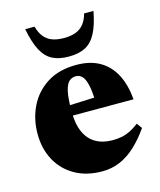

<svg xmlns="http://www.w3.org/2000/svg" viewBox="-107 -768 718 861"><g transform="rotate(-15 251.5 -337.0)"><path d="M271.5 -476.5Q336 -476.5 380.5 -450.5Q425 -424.5 449.8 -376Q474.5 -327.5 480 -261H152V-307.5L401.5 -317.5L312.5 -288Q311.5 -339.5 305 -370Q298.5 -400.5 286.5 -414.2Q274.5 -428 256 -428Q239 -428 225.8 -417Q212.5 -406 205 -374.5Q197.5 -343 197.5 -281Q197.5 -222 214.8 -183.8Q232 -145.5 264.5 -126.8Q297 -108 342.5 -108Q366 -108 385.8 -112Q405.5 -116 424.8 -125.5Q444 -135 465.5 -151.5L483.5 -127Q452 -82 418 -50.2Q384 -18.5 345.5 -1.8Q307 15 262 15Q189 15 135.5 -15.5Q82 -46 53 -99.5Q24 -153 24 -222Q24 -290.5 52 -348.2Q80 -406 135 -441.2Q190 -476.5 271.5 -476.5ZM250.5 -607Q283 -607 305.8 -615.8Q328.5 -624.5 343.2 -643.2Q358 -662 365.5 -690.5H409Q397 -626.5 377.2 -589.5Q357.5 -552.5 327 -536.8Q296.5 -521 250.5 -521Q204.5 -521 174 -536.8Q143.5 -552.5 124 -589.5Q104.5 -626.5 92 -690.5H135.5Q143 -662 157.8 -643.2Q172.5 -624.5 195.2 -615.8Q218 -607 250.5 -607Z"/></g></svg>

Font: Newsreader 36pt ExtraBold
Style: Regular
Weight: 800
Designer: Hugues Gentile
Foundry: Production Type
Version: Version 1.003